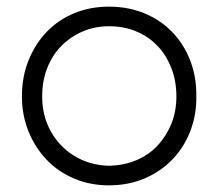

<svg xmlns="http://www.w3.org/2000/svg" viewBox="-20 -550 658 578"><path d="M308 8Q251 8 203 -12.5Q155 -33 120.5 -69Q86 -105 66 -154Q46 -203 46 -260Q46 -319 66 -368.5Q86 -418 120.5 -454Q155 -490 203 -510Q251 -530 308 -530Q366 -530 414.5 -510Q463 -490 498 -454Q533 -418 552 -369.5Q571 -321 571 -266Q571 -263 571 -260Q571 -257 571 -254Q571 -201 552 -153Q533 -105 498 -69Q463 -33 414.5 -12.5Q366 8 308 8ZM308 -51Q353 -52 390 -67.5Q427 -83 453.5 -111Q480 -139 495.5 -176.5Q511 -214 511 -260Q511 -307 495.5 -346Q480 -385 453.5 -412.5Q427 -440 390 -455.5Q353 -471 308 -471Q266 -471 229.5 -455.5Q193 -440 165.5 -412.5Q138 -385 122.5 -346Q107 -307 107 -260Q107 -214 122.5 -176.5Q138 -139 165.5 -111Q193 -83 229.5 -67.5Q266 -52 308 -51Z"/></svg>

Font: Rising Sun Light
Style: Regular
Weight: 300
Designer: Matt McInerney, Pablo Impallari, Rodrigo Fuenzalida (Raleway font), Stephen Hutchings (Greek), Cristiano Sobral (main ch
Foundry: The Rising Sun Project Authors
Version: Version 4.327; ttfautohint (v1.8.4.7-5d5b-dirty)